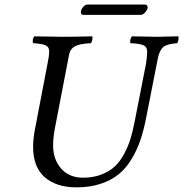

<svg xmlns="http://www.w3.org/2000/svg" viewBox="-20 -805 797 835"><path d="M124 -166Q124 -199.2 130.9 -236.8L187 -529.8Q193.8 -561.5 193.8 -582Q193.8 -601.1 178.2 -607.9Q162.6 -614.7 124 -617.2Q119.1 -632.8 128.9 -647Q218.8 -645 252.9 -645Q297.9 -645 381.8 -647Q383.8 -631.3 376 -617.2Q326.7 -615.2 305.4 -603.3Q284.2 -591.3 279.8 -564L223.1 -270Q210.9 -212.4 210.9 -172.9Q210.9 -111.3 246.1 -71.8Q281.2 -32.2 340.8 -32.2Q385.7 -32.2 421.4 -46.1Q457 -60.1 480 -81.8Q502.9 -103.5 520.8 -137.5Q538.6 -171.4 548.1 -203.4Q557.6 -235.4 565.9 -277.8L615.2 -528.8Q620.1 -561.5 620.1 -581.1Q620.1 -600.6 604 -608.2Q587.9 -615.7 546.9 -617.2Q543.9 -632.8 553.2 -647Q645 -645 661.1 -645Q687.5 -645 755.9 -647Q758.8 -633.3 751 -617.2Q707.5 -614.3 690.4 -600.6Q673.3 -586.9 666 -548.8L616.2 -295.9Q605.5 -239.7 590.8 -196.3Q576.2 -152.8 552 -112.8Q527.8 -72.8 495.8 -46.9Q463.9 -21 417.5 -5.6Q371.1 9.8 313 9.8Q225.1 9.8 174.6 -34.2Q124 -78.1 124 -166ZM591.8 -740.2H342.8Q335.9 -740.2 333.3 -744.9Q330.6 -749.5 332 -755.9Q333.5 -765.6 342.3 -775.4Q351.1 -785.2 359.9 -785.2H609.9Q616.7 -785.2 619.9 -780.5Q623 -775.9 622.1 -771Q619.6 -760.3 610.4 -750.2Q601.1 -740.2 591.8 -740.2Z"/></svg>

Font: Common Serif News
Style: Italic
Weight: 450
Italic angle: -12°
Designer: Philipp H. Poll, Khaled Hosny
Foundry: Stefan Peev, Context Ltd.
Version: Version 1.026